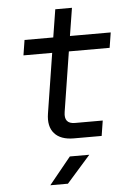

<svg xmlns="http://www.w3.org/2000/svg" viewBox="-61 -746 723 1032"><g transform="rotate(-5 300.0 -230.0)"><path d="M316 0Q245 0 211.5 -38Q178 -76 189 -145L240 -468H85L98 -550H253L277 -700H367L343 -550H563L550 -468H330L279 -145Q269 -82 329 -82H479L466 0ZM168 240 286 95H391L263 240Z"/></g></svg>

Font: NKDuy Mono
Style: Italic
Weight: 400
Italic angle: -9°
Monospace: yes
Designer: NKDuy
Foundry: NKDuy
Version: Version 2.251; ttfautohint (v1.8.4.7-5d5b)